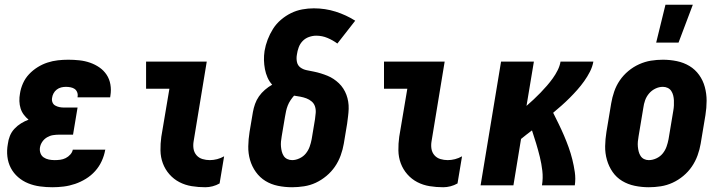

<svg xmlns="http://www.w3.org/2000/svg" viewBox="-20 -779 3040 807"><path d="M200 8Q174 8 148 4.5Q122 1 98.5 -8.5Q75 -18 56 -34.5Q37 -51 25.5 -73Q14 -95 11 -121Q8 -147 13 -174Q15 -191 21.5 -207.5Q28 -224 40.5 -237.5Q53 -251 68.5 -260.5Q84 -270 100 -276Q89 -285 80 -297Q71 -309 66.5 -323.5Q62 -338 61.5 -354Q61 -370 64 -386Q67 -407 76.5 -428.5Q86 -450 102 -467Q118 -484 138 -496.5Q158 -509 179.5 -516Q201 -523 223 -525.5Q245 -528 267 -528Q290 -528 313.5 -525.5Q337 -523 358.5 -515.5Q380 -508 398 -495.5Q416 -483 428 -465Q440 -447 444 -424Q448 -401 444 -377L443 -370H306V-372Q308 -382 304.5 -391Q301 -400 294 -405Q287 -410 277 -412Q267 -414 257 -414Q247 -414 237 -411.5Q227 -409 218.5 -402.5Q210 -396 205 -386.5Q200 -377 199 -368Q197 -358 200.5 -349Q204 -340 212 -335.5Q220 -331 229 -329Q238 -327 248 -327H306L287 -213H229Q216 -213 203 -211Q190 -209 178 -202Q166 -195 158 -183.5Q150 -172 148 -159Q146 -147 150 -135.5Q154 -124 163.5 -117.5Q173 -111 185 -108.5Q197 -106 210 -106Q221 -106 233 -107.5Q245 -109 256 -114.5Q267 -120 275.5 -129.5Q284 -139 286 -150H423L422 -148Q418 -125 407.5 -102Q397 -79 380 -60Q363 -41 341 -27.5Q319 -14 295.5 -6Q272 2 248 5Q224 8 200 8Z M843 8Q814 8 786 3.5Q758 -1 734 -13.5Q710 -26 692 -46.5Q674 -67 664.5 -92.5Q655 -118 654.5 -146.5Q654 -175 658 -204L692 -406H594V-520H849L794 -186Q791 -169 793.5 -153.5Q796 -138 806 -126.5Q816 -115 831 -110.5Q846 -106 862 -106Q877 -106 892.5 -110Q908 -114 922 -122L903 -8Q889 0 873.5 4Q858 8 843 8Z M1208 8Q1177 8 1148 2Q1119 -4 1095.5 -18.5Q1072 -33 1055.5 -56Q1039 -79 1031 -106.5Q1023 -134 1023.5 -164Q1024 -194 1029 -225L1043 -308Q1046 -325 1052 -342Q1058 -359 1068.5 -374Q1079 -389 1093.5 -401.5Q1108 -414 1124 -423Q1112 -436 1104.5 -453Q1097 -470 1093.5 -488.5Q1090 -507 1089.5 -526Q1089 -545 1092 -565Q1096 -589 1105 -612.5Q1114 -636 1127.5 -657.5Q1141 -679 1161 -696Q1181 -713 1203.5 -724Q1226 -735 1250.5 -739.5Q1275 -744 1299 -744Q1347 -744 1391 -730Q1435 -716 1473 -692L1398 -596Q1379 -610 1356.5 -619.5Q1334 -629 1309 -629Q1294 -629 1278.5 -623.5Q1263 -618 1252 -606.5Q1241 -595 1235.5 -580Q1230 -565 1228 -550Q1225 -534 1228 -519Q1231 -504 1242.5 -495.5Q1254 -487 1269 -484Q1284 -481 1299 -478Q1314 -475 1328.5 -470.5Q1343 -466 1356.5 -460.5Q1370 -455 1382 -447Q1394 -439 1404.5 -429Q1415 -419 1423 -406.5Q1431 -394 1436 -380.5Q1441 -367 1443.5 -352Q1446 -337 1445.5 -321.5Q1445 -306 1443 -290.5Q1441 -275 1439 -259L1425 -175Q1421 -151 1412 -126Q1403 -101 1388 -79Q1373 -57 1352 -39.5Q1331 -22 1307.5 -11Q1284 0 1258 4Q1232 8 1208 8ZM1208 -106Q1223 -106 1239 -113.5Q1255 -121 1265.5 -134Q1276 -147 1281.5 -162.5Q1287 -178 1290 -194L1304 -278Q1306 -291 1307 -305Q1308 -319 1304 -331.5Q1300 -344 1290 -352.5Q1280 -361 1268 -365.5Q1256 -370 1243 -372.5Q1230 -375 1216 -377Q1208 -368 1201 -357.5Q1194 -347 1189.5 -335.5Q1185 -324 1182.5 -312.5Q1180 -301 1178 -289L1164 -206Q1162 -195 1161 -184Q1160 -173 1161 -162.5Q1162 -152 1164.5 -142Q1167 -132 1172.5 -123.5Q1178 -115 1187.5 -110.5Q1197 -106 1208 -106Z M1843 8Q1814 8 1786 3.5Q1758 -1 1734 -13.5Q1710 -26 1692 -46.5Q1674 -67 1664.5 -92.5Q1655 -118 1654.5 -146.5Q1654 -175 1658 -204L1692 -406H1594V-520H1849L1794 -186Q1791 -169 1793.5 -153.5Q1796 -138 1806 -126.5Q1816 -115 1831 -110.5Q1846 -106 1862 -106Q1877 -106 1892.5 -110Q1908 -114 1922 -122L1903 -8Q1889 0 1873.5 4Q1858 8 1843 8Z M2000 0 2086 -520H2224L2193 -334Q2208 -347 2223 -361Q2238 -375 2252 -389.5Q2266 -404 2279 -419Q2292 -434 2303.5 -450Q2315 -466 2324 -484Q2333 -502 2336 -520H2474Q2470 -498 2459.5 -477.5Q2449 -457 2435.5 -438Q2422 -419 2406.5 -401.5Q2391 -384 2374.5 -367.5Q2358 -351 2340.5 -335.5Q2323 -320 2305 -305Q2317 -281 2328.5 -257.5Q2340 -234 2350.5 -209.5Q2361 -185 2370 -160Q2379 -135 2385.5 -109Q2392 -83 2396 -55.5Q2400 -28 2396 0H2258Q2263 -31 2259.5 -61Q2256 -91 2249 -119.5Q2242 -148 2233.5 -176Q2225 -204 2216 -231Q2204 -222 2192.5 -213Q2181 -204 2170 -195L2138 0Z M2707 8Q2677 8 2648 2Q2619 -4 2595 -18.5Q2571 -33 2555 -56Q2539 -79 2531 -107Q2523 -135 2523.5 -164.5Q2524 -194 2529 -225L2549 -345Q2553 -369 2561.5 -394Q2570 -419 2585 -441Q2600 -463 2621 -480.5Q2642 -498 2666.5 -509Q2691 -520 2716 -524Q2741 -528 2766 -528Q2796 -528 2825 -522Q2854 -516 2878 -501.5Q2902 -487 2918.5 -464Q2935 -441 2942.5 -413Q2950 -385 2950 -355.5Q2950 -326 2945 -295L2925 -175Q2921 -151 2912 -126Q2903 -101 2888 -79Q2873 -57 2852 -39.5Q2831 -22 2807 -11Q2783 0 2757.5 4Q2732 8 2707 8ZM2707 -106Q2723 -106 2739 -113.5Q2755 -121 2765.5 -134Q2776 -147 2781.5 -162.5Q2787 -178 2790 -194L2810 -314Q2812 -325 2812.5 -336Q2813 -347 2812.5 -357.5Q2812 -368 2809.5 -378Q2807 -388 2801.5 -396.5Q2796 -405 2786.5 -409.5Q2777 -414 2766 -414Q2750 -414 2734.5 -406.5Q2719 -399 2708 -386Q2697 -373 2691.5 -357.5Q2686 -342 2684 -326L2664 -206Q2662 -195 2661 -184Q2660 -173 2661 -162.5Q2662 -152 2664.5 -142Q2667 -132 2672.5 -123.5Q2678 -115 2687 -110.5Q2696 -106 2707 -106ZM2738 -600 2777 -759H2892L2832 -600Z"/></svg>

Font: Iosevka Term Curly Hv Obl
Style: Regular
Weight: 900
Italic angle: -9°
Designer: Belleve Invis
Foundry: Belleve Invis
Version: Version 32.3.0